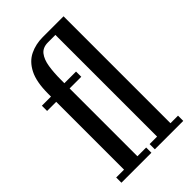

<svg xmlns="http://www.w3.org/2000/svg" viewBox="-227 -829 908 908"><g transform="rotate(-45 227.0 -375.0)"><path d="M22 0V-35H74.5V-488.5H13.5V-523.5H74.5V-543Q74.5 -621.5 97.5 -666.8Q120.5 -712 159.5 -731Q198.5 -750 245.5 -750H385V-35H435.5V0H245.5V-35H295.5V-715H245.5Q211 -715 193.5 -692.8Q176 -670.5 170 -632.2Q164 -594 164 -546V-523.5H242V-488.5H164V-35H222.5V0Z"/></g></svg>

Font: Imbue 10pt Medium
Style: Regular
Weight: 500
Designer: Tyler Finck
Foundry: Etcetera Type Company
Version: Version 1.102; ttfautohint (v1.8.3)